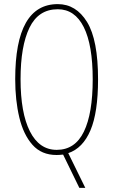

<svg xmlns="http://www.w3.org/2000/svg" viewBox="-20 -744 551 934"><path d="M457 -358Q457 -197 420 -110Q383 -23 312 1L395 170H366L287 8Q277 9 269.5 9.5Q262 10 255 10Q182 10 138 -39.5Q94 -89 74 -172.5Q54 -256 54 -359Q54 -724 261 -724Q350 -724 403.5 -637Q457 -550 457 -358ZM80 -359Q80 -195 125.5 -105Q171 -15 256 -15Q345 -15 388 -103.5Q431 -192 431 -358Q431 -525 387.5 -612Q344 -699 261 -699Q167 -699 123.5 -609.5Q80 -520 80 -359Z"/></svg>

Font: Noto Sans Thai ExtCond Thin
Style: Regular
Weight: 100
Width: 2
Designer: Monotype Design Team
Foundry: Monotype Imaging Inc.
Version: Version 2.002; ttfautohint (v1.8.4.7-5d5b)